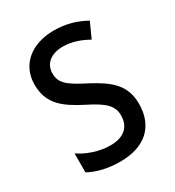

<svg xmlns="http://www.w3.org/2000/svg" viewBox="-141 -632 663 728"><g transform="rotate(-30 190.5 -268.5)"><path d="M345 -145C345 -228 296 -266 219 -307C144 -345 118 -365 118 -408C118 -450 150 -477 203 -477C241 -477 278 -464 311 -445L341 -511C300 -534 255 -547 204 -547C105 -547 38 -492 38 -405C38 -321 89 -283 167 -243C240 -207 264 -182 264 -141C264 -92 233 -62 173 -62C123 -62 72 -81 39 -104V-21C72 -3 117 10 175 10C281 10 345 -45 345 -145Z"/></g></svg>

Font: Noto Sans Lao Looped Condensed
Style: Regular
Weight: 400
Width: 3
Designer: Mark Frömberg, Ben Mitchell
Foundry: The Fontpad Ltd
Version: Version 1.002